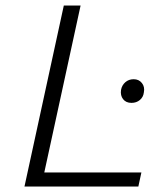

<svg xmlns="http://www.w3.org/2000/svg" viewBox="-20 -678 598 698"><path d="M273 -658 141 -51H494L483 0H69L212 -658ZM466 -390Q485 -390 496 -376Q507 -362 503 -342Q501 -325 488.5 -314.5Q476 -304 458 -304Q438 -304 427.5 -317.5Q417 -331 420 -351Q423 -368 435.5 -379Q448 -390 466 -390Z"/></svg>

Font: EauTest Semilight
Style: Italic
Weight: 300
Italic angle: -12°
Designer: Christian Thalmann (Catharsis Fonts)
Version: Version 0.001;PS 000.001;hotconv 1.0.88;makeotf.lib2.5.64775